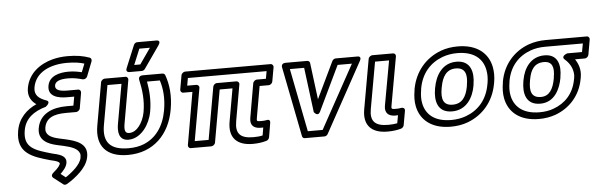

<svg xmlns="http://www.w3.org/2000/svg" viewBox="-58 -1017 4528 1446"><g transform="rotate(-5 2206.0 -294.0)"><path d="M475 -696C528 -696 570 -690 605 -679L580 -616C549 -623 521 -629 480 -629C416 -629 334 -612 321 -536C307 -455 387 -438 451 -438H507L495 -371H443C337 -371 239 -333 220 -224C204 -131 283 -100 346 -86L396 -75C458 -61 500 -44 513 -10C517 -1 517 10 514 26C509 52 489 79 467 101C446 122 417 145 391 162L354 133C374 113 400 86 405 55C414 5 365 -9 339 -17L306 -25C177 -62 90 -85 114 -219C130 -307 195 -354 286 -380C286 -380 334 -414 295 -428C239 -447 205 -477 215 -533C235 -648 349 -696 475 -696ZM218 -406C143 -372 80 -312 64 -219C33 -46 163 -12 285 23L318 31C349 39 356 50 355 55C354 59 351 67 342 79C333 90 319 104 301 119C277 139 292 154 297 158L368 213C374 218 385 219 395 213C432 192 470 163 500 133C524 109 555 72 564 26C586 -79 489 -106 415 -123L365 -134C302 -148 261 -171 270 -224C282 -292 334 -321 434 -321H511C522 -321 538 -331 541 -346L561 -463C563 -474 556 -488 541 -488H459C393 -488 365 -504 371 -536C376 -562 405 -579 471 -579C516 -579 544 -572 583 -562C596 -559 612 -568 617 -581L660 -691C664 -702 661 -716 649 -720C603 -737 552 -746 484 -746C443 -746 404 -741 369 -732C275 -707 185 -645 165 -533C154 -473 180 -432 218 -406Z M881 -15C741 -15 689 -79 711 -204L764 -503H870L817 -203C808 -151 810 -79 887 -79C942 -79 984 -114 1009 -145C1037 -180 1058 -226 1067 -276C1082 -361 1075 -436 1063 -503H1160C1180 -441 1188 -367 1172 -276C1151 -155 1089 -72 997 -35C965 -22 926 -15 881 -15ZM1222 -276C1241 -382 1230 -469 1204 -540C1201 -547 1193 -553 1184 -553H1036C996 -553 1006 -519 1006 -519C1022 -446 1033 -366 1017 -276C1010 -236 992 -197 972 -172C953 -148 928 -129 896 -129C865 -129 858 -152 867 -203L924 -528C926 -539 919 -553 904 -553H748C737 -553 721 -543 718 -528L661 -204C634 -52 711 35 873 35C1068 35 1190 -95 1222 -276ZM1027 -755H1107L1024 -636H978ZM1016 -805C1005 -805 994 -798 989 -786L919 -617C907 -588 932 -586 938 -586H1031C1040 -586 1049 -591 1055 -599L1173 -768C1201 -809 1157 -805 1157 -805Z M1825 -16C1723 -16 1690 -57 1706 -147L1754 -421C1757 -436 1745 -446 1734 -446H1586C1571 -446 1559 -432 1557 -421L1487 -25H1382L1452 -421C1455 -436 1442 -446 1431 -446H1362L1372 -503H1967L1957 -446H1889C1874 -446 1861 -432 1859 -421L1814 -162C1805 -109 1832 -82 1885 -82H1905L1895 -23C1874 -18 1852 -16 1825 -16ZM1816 34C1855 34 1889 29 1920 20C1930 17 1940 7 1942 -4L1960 -111C1966 -144 1936 -136 1933 -135C1925 -133 1910 -132 1894 -132C1859 -132 1859 -134 1864 -162L1905 -396H1974C1985 -396 2000 -406 2003 -421L2022 -528C2024 -539 2016 -553 2001 -553H1356C1345 -553 1329 -543 1326 -528L1307 -421C1305 -410 1313 -396 1328 -396H1397L1328 0C1326 11 1333 25 1348 25H1503C1514 25 1530 15 1533 0L1603 -396H1700L1656 -147C1636 -31 1693 34 1816 34Z M2342 -165 2504 -503H2612L2349 -25H2237L2143 -503H2251L2294 -165C2294 -165 2322 -123 2342 -165ZM2334 -258 2299 -535C2298 -545 2289 -553 2278 -553H2116C2076 -553 2086 -519 2086 -519L2190 9C2192 19 2200 25 2210 25H2358C2368 25 2379 19 2384 9L2674 -519C2694 -556 2657 -553 2657 -553H2494C2484 -553 2472 -546 2467 -535Z M2844 -20C2743 -20 2708 -61 2724 -150L2787 -503H2893L2832 -165C2823 -112 2852 -85 2904 -85C2911 -85 2918 -86 2924 -86L2913 -26C2891 -22 2871 -20 2844 -20ZM2835 30C2874 30 2906 26 2938 17C2948 14 2958 4 2960 -7L2979 -114C2983 -136 2965 -140 2955 -139L2935 -136C2928 -135 2921 -135 2912 -135C2878 -135 2877 -138 2882 -165L2947 -528C2949 -542 2941 -553 2927 -553H2771C2760 -553 2744 -543 2741 -528L2674 -150C2654 -34 2713 30 2835 30Z M3115 -269C3135 -385 3203 -459 3297 -494C3330 -506 3367 -513 3408 -513C3537 -513 3601 -452 3617 -367C3623 -337 3623 -305 3617 -269L3615 -259C3595 -143 3527 -69 3433 -34C3400 -22 3363 -15 3322 -15C3193 -15 3129 -76 3113 -161C3107 -191 3108 -223 3114 -259ZM3065 -269 3064 -259C3057 -218 3056 -179 3063 -143C3083 -39 3166 35 3313 35C3360 35 3403 28 3443 13C3557 -30 3641 -125 3665 -259L3667 -269C3674 -310 3674 -349 3667 -385C3647 -489 3564 -563 3417 -563C3370 -563 3327 -556 3287 -541C3173 -498 3089 -403 3065 -269ZM3511 -269C3526 -356 3507 -449 3397 -449C3287 -449 3236 -355 3221 -269L3219 -259C3204 -171 3221 -79 3333 -79C3444 -79 3495 -172 3510 -259ZM3461 -269 3460 -259C3446 -180 3413 -129 3342 -129C3270 -129 3255 -179 3269 -259L3271 -269C3285 -347 3318 -399 3388 -399C3459 -399 3475 -347 3461 -269Z M4346 -439H4235C4235 -439 4180 -422 4212 -394C4243 -367 4265 -333 4271 -290C4273 -277 4273 -263 4270 -249L4268 -239C4249 -133 4184 -65 4096 -33C4064 -21 4029 -15 3989 -15C3861 -15 3797 -77 3781 -161C3775 -191 3776 -223 3782 -259L3783 -269C3803 -381 3870 -452 3962 -485C3995 -497 4032 -503 4074 -503H4358ZM4289 -389H4363C4374 -389 4389 -399 4392 -414L4412 -528C4414 -539 4407 -553 4392 -553H4082C4036 -553 3993 -546 3953 -532C3841 -492 3756 -399 3733 -269L3732 -259C3725 -218 3724 -179 3731 -143C3751 -39 3833 35 3980 35C4025 35 4067 28 4106 14C4212 -25 4296 -113 4318 -239L4320 -249C4331 -310 4312 -354 4289 -389ZM4062 -439C3956 -439 3904 -354 3889 -269L3887 -259C3872 -172 3888 -79 4000 -79C4109 -79 4153 -179 4167 -259L4168 -269C4182 -349 4167 -439 4062 -439ZM4053 -389C4117 -389 4131 -342 4118 -269L4117 -259C4103 -181 4073 -129 4009 -129C3937 -129 3923 -179 3937 -259L3939 -269C3952 -343 3984 -389 4053 -389Z"/></g></svg>

Font: Asimov
Style: WidOuIt
Weight: 500
Designer: Google
Version: Version 2.000980; 2014